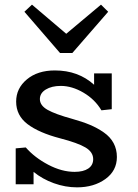

<svg xmlns="http://www.w3.org/2000/svg" viewBox="-20 -784 587 818"><path d="M288.1 -558.1H235.8L84 -733.9L116.2 -764.2L262.2 -640.1L410.2 -764.2L440.9 -733.9ZM287.1 -277.8Q331.1 -265.6 363 -252.2Q395 -238.8 422.4 -219.7Q449.7 -200.7 463.9 -174.3Q478 -147.9 478 -115.2Q478 -56.6 429 -21.2Q379.9 14.2 308.1 14.2Q258.3 14.2 209.5 -3.4Q160.6 -21 123 -51.8V1H46.9V-151.9L89.8 -155.8Q127.4 -112.8 185.3 -82.3Q243.2 -51.8 297.9 -51.8Q335 -51.8 356 -65.9Q377 -80.1 377 -106Q377 -136.2 344 -155.8Q311 -175.3 235.8 -194.8Q146 -218.3 97.4 -255.1Q48.8 -292 48.8 -351.1Q48.8 -407.7 94.5 -445.8Q140.1 -483.9 213.9 -483.9Q313.5 -483.9 380.9 -422.9V-471.2H456.1V-318.8L412.1 -314Q384.3 -360.8 335.4 -389.4Q286.6 -418 238.8 -418Q200.2 -418 175 -402.6Q149.9 -387.2 149.9 -361.8Q149.9 -334.5 182.9 -315.9Q215.8 -297.4 287.1 -277.8Z"/></svg>

Font: BioRhyme
Style: Regular
Weight: 400
Designer: Aoife Mooney
Foundry: Aoife Mooney Type
Version: Version 1.500;PS 001.500;hotconv 1.0.88;makeotf.lib2.5.64775